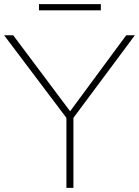

<svg xmlns="http://www.w3.org/2000/svg" viewBox="-28 -911 674 931"><path d="M294 0V-339.5L-8 -740H36L312 -371.5L584 -740H626L328 -339.5V0ZM161 -861V-891H461V-861Z"/></svg>

Font: Encode Sans Expanded Thin
Style: Regular
Weight: 100
Width: 7
Designer: Multiple Designers
Foundry: Impallari Type
Version: Version 3.000; ttfautohint (v1.8.3) -l 8 -r 50 -G 200 -x 14 